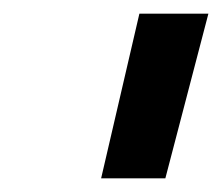

<svg xmlns="http://www.w3.org/2000/svg" viewBox="-20 -711 325 281"><path d="M222 -450H128L184 -691H285Z"/></svg>

Font: Titillium Web SemiBold
Style: Italic
Weight: 600
Italic angle: -13°
Version: Version 1.002;PS 57.000;hotconv 1.0.70;makeotf.lib2.5.55311